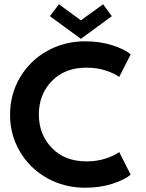

<svg xmlns="http://www.w3.org/2000/svg" viewBox="-20 -865 680 897"><path d="M213 -789.5 255.5 -845 358 -770 461.5 -845 502.5 -789.5 358 -683.5ZM385 -111Q432.5 -111 473.8 -124.5Q515 -138 537 -154.5L590.5 -49Q563.5 -25.5 506 -6.8Q448.5 12 377 12Q281 12 200.8 -32.5Q120.5 -77 73.8 -155.5Q27 -234 27 -329Q27 -424.5 73.5 -503.2Q120 -582 200.5 -627Q281 -672 377 -672Q448.5 -672 506 -653.2Q563.5 -634.5 590.5 -611L537 -505.5Q515 -522 473.8 -535.5Q432.5 -549 385 -549Q282.5 -549 222 -486.2Q161.5 -423.5 161.5 -330.5Q161.5 -237 222 -174Q282.5 -111 385 -111Z"/></svg>

Font: League Spartan SemiBold
Style: Regular
Weight: 600
Foundry: The League of Moveable Type
Version: Version 2.002